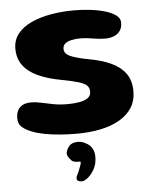

<svg xmlns="http://www.w3.org/2000/svg" viewBox="-52 -537 635 799"><g transform="rotate(-5 266.0 -138.0)"><path d="M253.5 19Q217 19 183 16.2Q149 13.5 120 8Q91 2.5 69.5 -6Q44.5 -15.5 28.5 -28.8Q12.5 -42 12.5 -67Q12.5 -95.5 28.5 -111.5Q44.5 -127.5 75.5 -127.5Q94.5 -127.5 117 -122.5Q139.5 -117.5 166.8 -112.2Q194 -107 226.5 -107Q252.5 -107 275 -110.8Q297.5 -114.5 311 -124Q324.5 -133.5 324.5 -150Q324.5 -166 315.2 -175.8Q306 -185.5 281.2 -193.2Q256.5 -201 210.5 -209.5Q153 -220 112.8 -238.5Q72.5 -257 51.2 -286Q30 -315 30 -355.5Q30 -392 51 -418.2Q72 -444.5 108.5 -461Q145 -477.5 190.8 -485.5Q236.5 -493.5 286.5 -493.5Q319 -493.5 352.5 -489.8Q386 -486 414.5 -477.8Q443 -469.5 460.5 -456.8Q478 -444 478 -426Q478 -403.5 467.5 -390Q457 -376.5 440.8 -370.8Q424.5 -365 407 -365Q381.5 -365 354.5 -370Q327.5 -375 303 -375Q282.5 -375 265.8 -371.2Q249 -367.5 239.2 -359.2Q229.5 -351 229.5 -337Q229.5 -317 255.2 -305.8Q281 -294.5 335.5 -284.5Q387.5 -275 425.2 -257Q463 -239 483.5 -210Q504 -181 504 -137Q504 -96.5 485 -67.2Q466 -38 432 -18.8Q398 0.5 352.5 9.8Q307 19 253.5 19ZM253 218Q240 216 237.8 209.8Q235.5 203.5 238 196Q242.5 188 247 177.2Q251.5 166.5 254.5 158Q257.5 151 259 145.2Q260.5 139.5 259 137Q257.5 135.5 254.2 135.5Q251 135.5 245.5 135.5Q236.5 135.5 229 132.2Q221.5 129 217.5 122Q209.5 114.5 206 104.2Q202.5 94 210.5 79Q220.5 58 243 54.2Q265.5 50.5 283.5 60Q307.5 70.5 316.8 91.2Q326 112 320.5 143.5Q317.5 160.5 308.5 176Q299.5 191.5 288.5 201.5Q281 209.5 271.5 214.2Q262 219 253 218Z"/></g></svg>

Font: Gluten SemiBold
Style: Regular
Weight: 600
Designer: Tyler Finck
Foundry: Etcetera Type Company
Version: Version 1.300